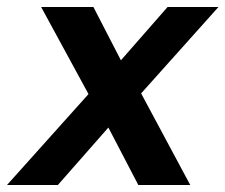

<svg xmlns="http://www.w3.org/2000/svg" viewBox="-63 -531 647 551"><path d="M-43 0H103L248 -165L334 0H483L342 -263L564 -511H418L284 -358L205 -511H55L191 -261Z"/></svg>

Font: Geom SemiBold
Style: Bold Italic
Weight: 600
Italic angle: -10°
Version: Version 1.102